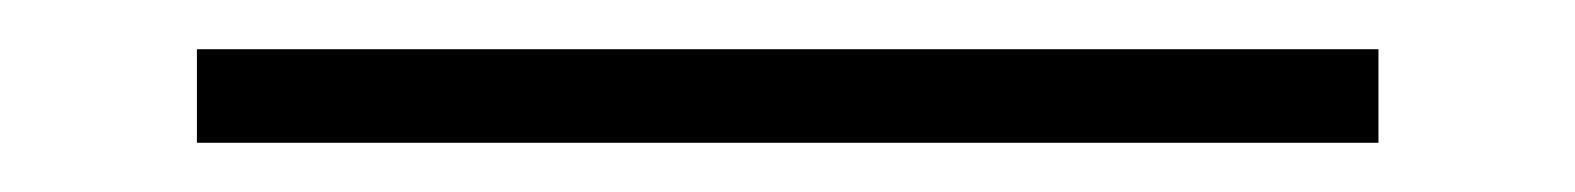

<svg xmlns="http://www.w3.org/2000/svg" viewBox="-20 62 640 78"><path d="M60 120V82H540V120Z"/></svg>

Font: Source Code Pro ExtraLight ExtraLight
Style: Regular
Weight: 250
Monospace: yes
Version: Version 1.018;hotconv 1.0.116;makeotfexe 2.5.65601